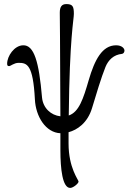

<svg xmlns="http://www.w3.org/2000/svg" viewBox="-20 -636 630 941"><path d="M324 285C339 285 365 263 365 254C365 245 316 188 316 67V12C358 1 409 -33 431 -106C449 -166 477 -259 497 -308C511 -342 537 -368 578 -372C585 -373 590 -380 590 -388C590 -399 577 -414 549 -414C481 -414 444 -343 415 -244C388 -151 367 -87 317 -70C321 -453 342 -539 342 -568C342 -605 336 -616 305 -616C283 -616 273 -603 273 -574C273 -555 275 -435 276 -66C230 -71 191 -106 186 -158C171 -334 147 -416 93 -414C50 -413 15 -361 15 -324C15 -314 18 -312 25 -312C32 -312 49 -328 71 -328C112 -328 142 -321 151 -149C155 -65 204 14 276 17V100C276 191 286 285 324 285Z"/></svg>

Font: Garamond-Math
Style: Regular
Weight: 400
Version: Version 2019-08-16